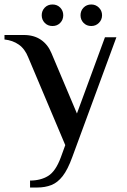

<svg xmlns="http://www.w3.org/2000/svg" viewBox="-32 -636 565 856"><path d="M102 200V169Q149 169 182.5 148.5Q216 128 239 66L259 11L94 -380Q79 -418 52 -437Q25 -456 -12 -460V-480H74Q119 -480 150 -459Q181 -438 197 -400L311 -130L436 -470H487L290 65Q270 120 247.5 149Q225 178 197 189Q169 200 134 200ZM375 -520Q354 -520 340.5 -534Q327 -548 327 -568Q327 -588 340.5 -602Q354 -616 375 -616Q395 -616 409 -602Q423 -588 423 -568Q423 -548 409 -534Q395 -520 375 -520ZM202 -520Q181 -520 167.5 -534Q154 -548 154 -568Q154 -588 167.5 -602Q181 -616 202 -616Q223 -616 236.5 -602Q250 -588 250 -568Q250 -548 236.5 -534Q223 -520 202 -520Z"/></svg>

Font: El Messiri Medium
Style: Regular
Weight: 500
Designer: Mohamed Gaber
Foundry: Kief Type Foundry
Version: Version 2.020; ttfautohint (v1.8.3)